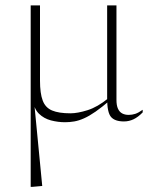

<svg xmlns="http://www.w3.org/2000/svg" viewBox="-20 -456 578 732"><path d="M97 -435.5H132.5V-148.5Q132.5 -100 142.8 -72.8Q153 -45.5 178.5 -34.8Q204 -24 248.5 -24Q276 -24 314 -36Q352 -48 392.5 -81L401.5 -75.5Q369 -47.5 344.5 -30.5Q320 -13.5 300.2 -4.8Q280.5 4 263 7Q245.5 10 228 10Q201 10 174.2 3Q147.5 -4 128.5 -22.5Q109.5 -41 105.5 -75L108.5 -83.5L141 253L102 256.5H97ZM424 -75Q424 -54 429.8 -41.5Q435.5 -29 446 -23.5Q456.5 -18 470.5 -18Q483.5 -18 495.8 -22Q508 -26 524 -37.5V-27.5Q506.5 -9.5 489 -1.2Q471.5 7 452.5 7Q418 7 403.2 -10.2Q388.5 -27.5 388.5 -80V-435.5H424Z"/></svg>

Font: Newsreader 24pt ExtraLight
Style: Regular
Weight: 250
Designer: Hugues Gentile
Foundry: Production Type
Version: Version 1.003